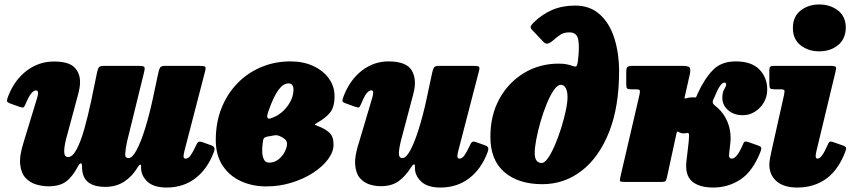

<svg xmlns="http://www.w3.org/2000/svg" viewBox="-20 -815 3824 860"><path d="M17.5 -386Q45.5 -457.5 99.8 -498.5Q154 -539.5 222 -539.5Q286.5 -539.5 312.5 -514Q338.5 -488.5 338.5 -448Q338.5 -434.5 336.2 -421Q334 -407.5 330.5 -394.5L282 -214.5Q268 -166.5 267.5 -139Q267 -111.5 285 -111.5Q305 -111.5 323.2 -146Q341.5 -180.5 357.5 -236.8Q373.5 -293 387.5 -359L415 -492Q418 -506.5 422.8 -513.2Q427.5 -520 445.5 -520H598.5Q622 -520 626 -515.5Q630 -511 625.5 -492L549.5 -182.5Q542 -147 540.8 -127Q539.5 -107 556 -107Q573 -107 592.2 -143.5Q611.5 -180 629.8 -238.8Q648 -297.5 662.5 -364L689 -488Q692 -502.5 696.5 -511.2Q701 -520 718.5 -520H869.5Q891 -520 897.2 -517.2Q903.5 -514.5 899 -497L806 -138.5Q803 -127.5 802.2 -116Q801.5 -104.5 811.5 -104.5Q823 -104.5 833 -118Q843 -131.5 857.5 -162Q862 -173 866.8 -178Q871.5 -183 886 -178.5L922 -165.5Q935.5 -161.5 939.2 -154.8Q943 -148 937.5 -133Q909 -57.5 854.8 -16.2Q800.5 25 727 25Q668 25 640 -1.8Q612 -28.5 612 -62.5V-72.5Q612 -79 606.8 -76.8Q601.5 -74.5 596.5 -65.5Q573 -25.5 536.8 -1.8Q500.5 22 452 22Q400 22 373.8 0.2Q347.5 -21.5 347.5 -68Q347.5 -84 341.8 -83.5Q336 -83 329 -69.5Q304.5 -23 275.8 -1.8Q247 19.5 197 19.5Q170.5 19.5 142.8 11.5Q115 3.5 95 -17.5Q75 -38.5 70.5 -77.5Q66 -116.5 86 -178.5L146.5 -377Q150.5 -391 150.5 -398.5Q150.5 -410 141.5 -410Q131.5 -410 120.2 -397Q109 -384 94 -348Q89 -336 85.2 -334Q81.5 -332 66 -337L25.5 -351.5Q11.5 -357 11.2 -363.5Q11 -370 17.5 -386Z M946.5 -187.5Q946.5 -266.5 972.2 -331Q998 -395.5 1044 -442.5Q1090 -489.5 1150.8 -514.8Q1211.5 -540 1281 -540Q1339 -540 1383.5 -519.2Q1428 -498.5 1453.2 -463.2Q1478.5 -428 1478.5 -384.5Q1478.5 -335 1458 -310.2Q1437.5 -285.5 1400.5 -265Q1389 -258 1390.2 -256.5Q1391.5 -255 1409.5 -248Q1437.5 -237.5 1455.8 -220.2Q1474 -203 1474 -167.5Q1474 -135 1449.5 -101.8Q1425 -68.5 1382.5 -41Q1340 -13.5 1286 3.2Q1232 20 1172.5 20Q1110 20 1058.5 -3.8Q1007 -27.5 976.8 -73.8Q946.5 -120 946.5 -187.5ZM1194 -285.5Q1236 -299 1265.2 -336.5Q1294.5 -374 1294.5 -414.5Q1294.5 -425.5 1289.5 -433.5Q1284.5 -441.5 1272 -441.5Q1248.5 -441.5 1226.5 -411.2Q1204.5 -381 1181.5 -314.5Q1168 -275.5 1194 -285.5ZM1211 -209Q1202.5 -207.5 1193.2 -206Q1184 -204.5 1176.5 -203Q1165 -200.5 1161.5 -194.8Q1158 -189 1156.5 -172.5Q1154 -155.5 1154.5 -135.5Q1155 -115.5 1162 -101Q1169 -86.5 1185.5 -86.5Q1209 -86.5 1227 -100.8Q1245 -115 1255.2 -134.8Q1265.5 -154.5 1265.5 -170.5Q1265.5 -183.5 1256.5 -191.2Q1247.5 -199 1234 -205Q1222 -210.5 1211 -209Z M1519.5 -385Q1547.5 -457.5 1601 -498.8Q1654.5 -540 1720 -540Q1800.5 -540 1824.5 -499.2Q1848.5 -458.5 1831.5 -395L1782.5 -210Q1769 -162 1766.8 -134.5Q1764.5 -107 1782.5 -107Q1799.5 -107 1818.8 -143.5Q1838 -180 1856.2 -238.8Q1874.5 -297.5 1889 -364L1915.5 -488Q1918.5 -502.5 1923 -511.2Q1927.5 -520 1945 -520H2096Q2117.5 -520 2123.8 -517.2Q2130 -514.5 2125.5 -497L2032.5 -138.5Q2029.5 -127.5 2028.8 -116Q2028 -104.5 2038 -104.5Q2049.5 -104.5 2059.5 -118Q2069.5 -131.5 2084 -162Q2088.5 -173 2093.2 -178Q2098 -183 2112.5 -178.5L2148.5 -165.5Q2162 -161.5 2165.8 -154.8Q2169.5 -148 2164 -133Q2135.5 -57.5 2081.2 -16.2Q2027 25 1953.5 25Q1894.5 25 1866.5 -1.8Q1838.5 -28.5 1838.5 -62.5V-72.5Q1838.5 -79 1833.8 -78.5Q1829 -78 1824 -69.5Q1796.5 -25.5 1765.2 -3.2Q1734 19 1685.5 19Q1660.5 19 1635 11Q1609.5 3 1591.5 -18.2Q1573.5 -39.5 1570.8 -78.2Q1568 -117 1588.5 -179L1647.5 -377.5Q1651 -389 1651.5 -399.8Q1652 -410.5 1642.5 -410.5Q1633 -410.5 1622.5 -397.5Q1612 -384.5 1597 -348.5Q1592 -337 1588.8 -334.5Q1585.5 -332 1570 -337L1526 -353Q1513.5 -357.5 1513.8 -364Q1514 -370.5 1519.5 -385Z M2176.5 -202.5Q2176.5 -299 2217.2 -372.8Q2258 -446.5 2327.5 -488.2Q2397 -530 2482.5 -530Q2501.5 -530 2515.5 -527.5Q2529.5 -525 2542 -520.5Q2554.5 -515.5 2560 -517.5Q2565.5 -519.5 2568.5 -541.5Q2576 -599.5 2570.5 -634.8Q2565 -670 2531 -670Q2506.5 -670 2491.2 -660.2Q2476 -650.5 2452.5 -630Q2443 -622 2433.2 -619.8Q2423.5 -617.5 2413.5 -628L2363.5 -681Q2354 -691 2357.8 -698.2Q2361.5 -705.5 2370.5 -714.5Q2409.5 -752 2454.5 -771Q2499.5 -790 2556.5 -790Q2622.5 -790 2666.2 -750.8Q2710 -711.5 2731.5 -644.5Q2753 -577.5 2753 -495Q2753 -336.5 2708 -223.2Q2663 -110 2585.2 -50Q2507.5 10 2409 10Q2302.5 10 2239.5 -43.8Q2176.5 -97.5 2176.5 -202.5ZM2375 -130Q2375 -85 2406.5 -85Q2419.5 -85 2435 -107.5Q2450.5 -130 2465.8 -165.8Q2481 -201.5 2493.8 -242Q2506.5 -282.5 2514.2 -319.5Q2522 -356.5 2522 -380Q2522 -405.5 2514.2 -420.2Q2506.5 -435 2492 -435Q2477 -435 2460.5 -411.2Q2444 -387.5 2428.8 -350Q2413.5 -312.5 2401.2 -270.2Q2389 -228 2382 -190.5Q2375 -153 2375 -130Z M3386 -134.5Q3351.5 -47 3296.5 -11Q3241.5 25 3175.5 25Q3110.5 25 3078.8 -3.5Q3047 -32 3055 -96L3062.5 -160Q3064 -171.5 3065 -183.5Q3066 -195.5 3066.5 -207Q3067 -222 3058 -219.5Q3049 -217.5 3041.5 -217.5Q3030 -217.5 3021 -223.5Q3015 -227 3013.2 -225Q3011.5 -223 3010 -217L2968.5 -26Q2965 -10 2962 -5Q2959 0 2939.5 0H2782.5Q2757 0 2756.5 -5.2Q2756 -10.5 2760.5 -30L2843.5 -387Q2847.5 -404.5 2845.8 -409.8Q2844 -415 2827 -415H2806.5Q2792 -415 2788.5 -419.2Q2785 -423.5 2785 -439V-489Q2785 -511 2790.8 -515.5Q2796.5 -520 2818 -520H3038Q3061.5 -520 3068.2 -513.5Q3075 -507 3069.5 -481L3049 -390Q3047 -382.5 3046 -377.2Q3045 -372 3055 -375Q3067.5 -379 3081.5 -379Q3085.5 -379 3092 -378.5Q3096.5 -378 3097.8 -380Q3099 -382 3101.5 -387.5Q3102.5 -390 3103.5 -392.2Q3104.5 -394.5 3105.5 -397Q3135 -461.5 3172.8 -500.8Q3210.5 -540 3275.5 -540Q3346 -540 3381.2 -504Q3416.5 -468 3416.5 -414Q3416.5 -382 3401.2 -356Q3386 -330 3361.2 -314.5Q3336.5 -299 3307.5 -299Q3267 -299 3241 -321.8Q3215 -344.5 3215.5 -378Q3215.5 -402 3224 -415.2Q3232.5 -428.5 3232.5 -437Q3232.5 -445 3224.5 -445Q3215.5 -445 3204.8 -429.8Q3194 -414.5 3178 -375Q3177 -373 3176 -371.2Q3175 -369.5 3174 -367Q3171.5 -361 3172.8 -354.8Q3174 -348.5 3183.5 -341Q3221.5 -312 3239.5 -266.5Q3257.5 -221 3250.5 -168L3246 -126.5Q3242.5 -104.5 3259 -104.5Q3268.5 -104.5 3281 -119.5Q3293.5 -134.5 3309 -171Q3313 -181 3318.5 -181Q3324 -181 3335.5 -177.5L3379 -162Q3387.5 -159 3389.5 -153.5Q3391.5 -148 3386 -134.5Z M3531.5 -690Q3531.5 -741 3566.2 -768Q3601 -795 3649.5 -795Q3698.5 -795 3733.5 -768Q3768.5 -741 3768.5 -690Q3767 -639 3732.8 -612Q3698.5 -585 3649.5 -585Q3601 -585 3566.2 -612Q3531.5 -639 3531.5 -690ZM3721.5 -490 3637 -138.5Q3633.5 -125.5 3633.5 -116Q3633.5 -104.5 3642 -104.5Q3660 -104.5 3684.5 -160Q3691 -175.5 3695 -179.2Q3699 -183 3713.5 -178L3758 -162.5Q3772.5 -157 3769.5 -146.2Q3766.5 -135.5 3760 -120Q3727.5 -45 3674.5 -10Q3621.5 25 3551.5 25Q3490 25 3458 -3.5Q3426 -32 3426 -77Q3426 -91.5 3429.8 -110Q3433.5 -128.5 3436 -140L3491 -386Q3495 -404.5 3493.5 -409.8Q3492 -415 3475 -415H3449.5Q3434 -415 3430 -419.2Q3426 -423.5 3426 -440V-499Q3426 -513.5 3430.8 -516.8Q3435.5 -520 3449.5 -520H3695.5Q3720.5 -520 3723.8 -515.2Q3727 -510.5 3721.5 -490Z"/></svg>

Font: Besley* Narrow Fatface
Style: Italic
Weight: 900
Width: 4
Italic angle: -13°
Designer: Owen Earl
Foundry: indestructible type*
Version: Version 3.000; ttfautohint (v1.8.3)